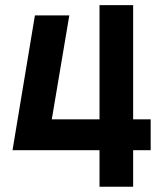

<svg xmlns="http://www.w3.org/2000/svg" viewBox="-20 -713 626 733"><path d="M27.8 -139.6H359.9V0H488.3V-139.6H555.2V-257.3H488.3V-693.4H359.9V-257.3H177.7L244.6 -654.3H113.3Z"/></svg>

Font: CaskaydiaCove Nerd Font
Style: Bold
Weight: 700
Designer: Aaron Bell
Foundry: Saja Typeworks
Version: Version 2111.1;Nerd Fonts 2.3.0